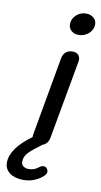

<svg xmlns="http://www.w3.org/2000/svg" viewBox="-162 -753 529 1004"><g transform="rotate(10 102.5 -251.0)"><path d="M267 -660Q267 -632 244.5 -611.5Q222 -591 191 -591Q167 -591 152 -604.5Q137 -618 137 -639Q137 -667 159 -687.5Q181 -708 211 -708Q235 -708 251 -694.5Q267 -681 267 -660ZM216 -462Q216 -456 215 -453L140 -37Q134 -3 106 7Q59 41 37.5 63Q16 85 16 113Q16 128 27 136.5Q38 145 56 145Q86 145 108 126Q120 117 131 117Q142 117 149 126Q155 134 155 142Q155 155 139 169Q95 206 38 206Q-7 206 -34.5 186Q-62 166 -62 131Q-62 56 47 -23Q47 -32 48 -37L122 -453Q126 -476 140 -488Q154 -500 175 -500Q196 -500 206 -489.5Q216 -479 216 -462Z"/></g></svg>

Font: Kodchasan Medium
Style: Italic
Weight: 500
Italic angle: -10°
Version: Version 1.000; ttfautohint (v1.6)